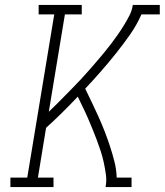

<svg xmlns="http://www.w3.org/2000/svg" viewBox="-20 -755 665 775"><path d="M22 0V-38H90L199 -697H136V-735H310V-697H242L177 -304Q194 -320 210.5 -336.5Q227 -353 243 -369.5Q259 -386 275.5 -402.5Q292 -419 307.5 -436Q323 -453 338.5 -470.5Q354 -488 369 -505.5Q384 -523 399 -541Q414 -559 428 -577.5Q442 -596 455 -614.5Q468 -633 480 -652.5Q492 -672 502.5 -692.5Q513 -713 516 -735H625V-697H551Q532 -654 505 -615.5Q478 -577 448.5 -540Q419 -503 387.5 -467Q356 -431 324 -397Q338 -368 351.5 -340Q365 -312 378 -283Q391 -254 402.5 -224.5Q414 -195 424 -164.5Q434 -134 442 -102.5Q450 -71 451 -38H511V0H406Q411 -25 407.5 -50Q404 -75 399 -98.5Q394 -122 386.5 -145Q379 -168 370.5 -190.5Q362 -213 353 -235Q344 -257 334.5 -279Q325 -301 314.5 -322Q304 -343 294 -365Q263 -332 231 -300.5Q199 -269 166 -239L133 -38H196V0Z"/></svg>

Font: Iosevka Curly Slab XLtExObl
Style: Regular
Weight: 200
Width: 7
Italic angle: -9°
Monospace: yes
Designer: Belleve Invis
Foundry: Belleve Invis
Version: Version 11.0.0; ttfautohint (v1.8.3)